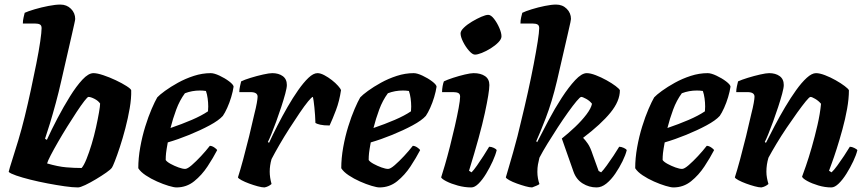

<svg xmlns="http://www.w3.org/2000/svg" viewBox="-20 -820 3778 840"><path d="M321 0Q298 0 263 -5Q228 -10 188.5 -17.5Q149 -25 113 -34Q77 -43 51 -52Q25 -61 18 -68Q21 -82 33 -119Q45 -156 60 -206Q75 -256 88 -309Q102 -366 115 -426.5Q128 -487 139 -542Q150 -597 156 -638.5Q162 -680 162 -697Q162 -709 154.5 -713Q147 -717 134 -717H80Q80 -730 83 -743Q86 -756 88 -764Q103 -771 132 -779.5Q161 -788 192 -794Q223 -800 244 -800Q272 -800 290.5 -781.5Q309 -763 309 -737Q309 -733 305 -715.5Q301 -698 295 -671L248 -466Q237 -417 224 -369Q211 -321 198.5 -280Q186 -239 177 -213L185 -208Q205 -252 231.5 -302.5Q258 -353 286 -398Q314 -443 340.5 -471.5Q367 -500 389 -500Q405 -500 432 -491Q459 -482 486.5 -469Q514 -456 533.5 -443.5Q553 -431 554 -425Q555 -390 547.5 -346.5Q540 -303 528.5 -259Q517 -215 504.5 -177Q492 -139 482.5 -115Q473 -91 470 -87Q465 -79 445 -65Q425 -51 400 -36Q375 -21 353 -10.5Q331 0 321 0ZM337 -85Q347 -96 358.5 -124.5Q370 -153 381 -189.5Q392 -226 400 -262.5Q408 -299 413 -327.5Q418 -356 418 -367Q410 -379 393.5 -387.5Q377 -396 367 -396Q363 -396 349 -378Q335 -360 315.5 -330.5Q296 -301 274.5 -266.5Q253 -232 234 -199Q215 -166 202 -141Q189 -116 186 -105Q234 -91 269.5 -88Q305 -85 337 -85Z M752 0Q741 0 717.5 -7Q694 -14 667 -26Q640 -38 617.5 -53Q595 -68 585 -84Q585 -128 593.5 -175.5Q602 -223 615.5 -266.5Q629 -310 643.5 -343.5Q658 -377 668 -394Q678 -405 702 -422.5Q726 -440 758.5 -458Q791 -476 828 -488Q865 -500 902 -500Q917 -500 940.5 -489Q964 -478 982.5 -464Q1001 -450 1002 -441Q999 -420 991.5 -395Q984 -370 974 -348Q964 -326 955 -313Q937 -293 897 -271.5Q857 -250 808 -230Q759 -210 714 -197Q708 -164 706.5 -150Q705 -136 705 -120Q710 -112 726.5 -103Q743 -94 761 -87.5Q779 -81 790 -81Q800 -81 819 -97.5Q838 -114 859.5 -137Q881 -160 898 -182Q907 -182 917.5 -175Q928 -168 930 -163Q913 -130 888 -92Q863 -54 829.5 -27Q796 0 752 0ZM726 -260Q776 -277 819 -295.5Q862 -314 890 -333Q891 -344 891 -354Q891 -371 888.5 -389.5Q886 -408 881 -422Q874 -423 868 -423.5Q862 -424 855 -424Q820 -424 789 -412Q766 -381 751 -340.5Q736 -300 726 -260Z M1137 0Q1126 0 1107.5 -5Q1089 -10 1070 -17Q1051 -24 1037 -31.5Q1023 -39 1021 -44Q1031 -75 1044 -123Q1057 -171 1070 -224Q1083 -277 1093 -322Q1100 -349 1103.5 -369Q1107 -389 1107 -397Q1107 -417 1076 -417H1027Q1027 -429 1030 -442.5Q1033 -456 1035 -464Q1049 -471 1076.5 -479.5Q1104 -488 1131 -494Q1158 -500 1171 -500Q1199 -500 1217 -487Q1235 -474 1235 -448Q1235 -436 1228 -410Q1221 -384 1210.5 -352Q1200 -320 1188.5 -288.5Q1177 -257 1167 -232.5Q1157 -208 1152 -199L1157 -195Q1173 -230 1194 -271Q1215 -312 1238 -352Q1261 -392 1284.5 -425.5Q1308 -459 1329.5 -479.5Q1351 -500 1369 -500Q1382 -500 1399 -491Q1416 -482 1432 -469.5Q1448 -457 1459 -444.5Q1470 -432 1472 -426Q1465 -378 1450 -338.5Q1435 -299 1422 -271Q1396 -271 1381 -274.5Q1366 -278 1360 -282Q1359 -316 1355.5 -350Q1352 -384 1349 -396Q1344 -396 1328 -376.5Q1312 -357 1291 -326Q1270 -295 1246.5 -258.5Q1223 -222 1202.5 -186.5Q1182 -151 1168 -124Q1160 -96 1160 -69Q1160 -44 1168 -15Q1154 -3 1137 0Z M1640 0Q1629 0 1605.5 -7Q1582 -14 1555 -26Q1528 -38 1505.5 -53Q1483 -68 1473 -84Q1473 -128 1481.5 -175.5Q1490 -223 1503.5 -266.5Q1517 -310 1531.5 -343.5Q1546 -377 1556 -394Q1566 -405 1590 -422.5Q1614 -440 1646.5 -458Q1679 -476 1716 -488Q1753 -500 1790 -500Q1805 -500 1828.5 -489Q1852 -478 1870.5 -464Q1889 -450 1890 -441Q1887 -420 1879.5 -395Q1872 -370 1862 -348Q1852 -326 1843 -313Q1825 -293 1785 -271.5Q1745 -250 1696 -230Q1647 -210 1602 -197Q1596 -164 1594.5 -150Q1593 -136 1593 -120Q1598 -112 1614.5 -103Q1631 -94 1649 -87.5Q1667 -81 1678 -81Q1688 -81 1707 -97.5Q1726 -114 1747.5 -137Q1769 -160 1786 -182Q1795 -182 1805.5 -175Q1816 -168 1818 -163Q1801 -130 1776 -92Q1751 -54 1717.5 -27Q1684 0 1640 0ZM1614 -260Q1664 -277 1707 -295.5Q1750 -314 1778 -333Q1779 -344 1779 -354Q1779 -371 1776.5 -389.5Q1774 -408 1769 -422Q1762 -423 1756 -423.5Q1750 -424 1743 -424Q1708 -424 1677 -412Q1654 -381 1639 -340.5Q1624 -300 1614 -260Z M2042 0Q2013 0 1983.5 -8Q1954 -16 1933.5 -26.5Q1913 -37 1910 -44Q1916 -62 1926.5 -98Q1937 -134 1948.5 -179Q1960 -224 1970 -268Q1980 -312 1986.5 -347Q1993 -382 1993 -397Q1993 -409 1985 -413Q1977 -417 1963 -417H1914Q1914 -430 1916.5 -443.5Q1919 -457 1922 -464Q1936 -471 1962 -479.5Q1988 -488 2013.5 -494Q2039 -500 2052 -500Q2083 -500 2102 -487Q2121 -474 2121 -448Q2121 -417 2101 -324.5Q2081 -232 2032 -73L2043 -66Q2053 -76 2067 -96Q2081 -116 2095.5 -138.5Q2110 -161 2120 -178Q2130 -178 2140.5 -173Q2151 -168 2153 -163Q2148 -142 2135.5 -114.5Q2123 -87 2107 -60.5Q2091 -34 2074 -17Q2057 0 2042 0ZM2058 -581Q2047 -581 2032 -598Q2017 -615 2006 -637Q1995 -659 1995 -674Q1995 -685 2009.5 -699Q2024 -713 2045 -725.5Q2066 -738 2085.5 -746.5Q2105 -755 2116 -755Q2128 -755 2141.5 -737.5Q2155 -720 2164.5 -698Q2174 -676 2174 -661Q2174 -649 2160.5 -635Q2147 -621 2127 -608.5Q2107 -596 2088 -588.5Q2069 -581 2058 -581Z M2308 0Q2297 0 2279 -5Q2261 -10 2241.5 -17Q2222 -24 2208.5 -31.5Q2195 -39 2193 -44Q2198 -61 2206.5 -90Q2215 -119 2225 -154Q2235 -189 2244 -224Q2253 -259 2259 -286Q2275 -351 2289.5 -416.5Q2304 -482 2315 -539.5Q2326 -597 2332.5 -638.5Q2339 -680 2339 -697Q2339 -709 2331.5 -713Q2324 -717 2311 -717H2257Q2257 -731 2260 -744Q2263 -757 2265 -764Q2279 -771 2306.5 -779.5Q2334 -788 2363.5 -794Q2393 -800 2413 -800Q2441 -800 2459.5 -781.5Q2478 -763 2478 -737Q2478 -734 2475.5 -722Q2473 -710 2464 -671L2417 -467Q2395 -374 2367.5 -303Q2340 -232 2326 -202L2330 -198Q2352 -241 2379.5 -293Q2407 -345 2437.5 -392Q2468 -439 2496.5 -469.5Q2525 -500 2547 -500Q2563 -500 2586.5 -491Q2610 -482 2633.5 -469Q2657 -456 2673.5 -443.5Q2690 -431 2692 -425Q2692 -378 2651 -327.5Q2610 -277 2531 -217Q2541 -207 2552 -191Q2563 -175 2573 -144L2599 -72L2610 -66Q2620 -76 2634.5 -96Q2649 -116 2664 -138.5Q2679 -161 2689 -178Q2698 -178 2709 -173Q2720 -168 2722 -163Q2717 -142 2703.5 -114.5Q2690 -87 2672 -60.5Q2654 -34 2633 -17Q2612 0 2590 0Q2557 0 2529 -17.5Q2501 -35 2489 -69L2438 -214Q2467 -237 2496 -264.5Q2525 -292 2545.5 -319Q2566 -346 2570 -366Q2560 -379 2544.5 -387.5Q2529 -396 2523 -396Q2518 -396 2502.5 -377.5Q2487 -359 2465.5 -329Q2444 -299 2420.5 -263Q2397 -227 2375.5 -192Q2354 -157 2340 -130Q2336 -114 2333.5 -100Q2331 -86 2331 -68Q2331 -54 2333.5 -40Q2336 -26 2340 -15Q2338 -12 2327 -7.5Q2316 -3 2308 0Z M2926 0Q2915 0 2891.5 -7Q2868 -14 2841 -26Q2814 -38 2791.5 -53Q2769 -68 2759 -84Q2759 -128 2767.5 -175.5Q2776 -223 2789.5 -266.5Q2803 -310 2817.5 -343.5Q2832 -377 2842 -394Q2852 -405 2876 -422.5Q2900 -440 2932.5 -458Q2965 -476 3002 -488Q3039 -500 3076 -500Q3091 -500 3114.5 -489Q3138 -478 3156.5 -464Q3175 -450 3176 -441Q3173 -420 3165.5 -395Q3158 -370 3148 -348Q3138 -326 3129 -313Q3111 -293 3071 -271.5Q3031 -250 2982 -230Q2933 -210 2888 -197Q2882 -164 2880.5 -150Q2879 -136 2879 -120Q2884 -112 2900.5 -103Q2917 -94 2935 -87.5Q2953 -81 2964 -81Q2974 -81 2993 -97.5Q3012 -114 3033.5 -137Q3055 -160 3072 -182Q3081 -182 3091.5 -175Q3102 -168 3104 -163Q3087 -130 3062 -92Q3037 -54 3003.5 -27Q2970 0 2926 0ZM2900 -260Q2950 -277 2993 -295.5Q3036 -314 3064 -333Q3065 -344 3065 -354Q3065 -371 3062.5 -389.5Q3060 -408 3055 -422Q3048 -423 3042 -423.5Q3036 -424 3029 -424Q2994 -424 2963 -412Q2940 -381 2925 -340.5Q2910 -300 2900 -260Z M3311 0Q3300 0 3281.5 -5Q3263 -10 3244 -17Q3225 -24 3211 -31.5Q3197 -39 3195 -44Q3205 -75 3218 -123Q3231 -171 3244 -224Q3257 -277 3267 -322Q3274 -349 3277.5 -369Q3281 -389 3281 -397Q3281 -417 3250 -417H3201Q3201 -429 3204 -442.5Q3207 -456 3209 -464Q3224 -471 3251.5 -479.5Q3279 -488 3305.5 -494Q3332 -500 3345 -500Q3373 -500 3391 -487Q3409 -474 3409 -448Q3409 -436 3402 -410Q3395 -384 3384.5 -352Q3374 -320 3362.5 -288.5Q3351 -257 3341 -232.5Q3331 -208 3326 -199L3331 -195Q3348 -229 3369.5 -270Q3391 -311 3415 -351.5Q3439 -392 3463 -425.5Q3487 -459 3509.5 -479.5Q3532 -500 3550 -500Q3566 -500 3589.5 -491Q3613 -482 3636 -469Q3659 -456 3675.5 -443.5Q3692 -431 3694 -425Q3694 -388 3686 -343.5Q3678 -299 3665.5 -253.5Q3653 -208 3640.5 -169Q3628 -130 3618.5 -104.5Q3609 -79 3607 -73L3618 -66Q3629 -76 3643.5 -96Q3658 -116 3673 -138.5Q3688 -161 3698 -178Q3707 -178 3718 -172.5Q3729 -167 3731 -163Q3726 -142 3713 -114.5Q3700 -87 3683.5 -60.5Q3667 -34 3649.5 -17Q3632 0 3617 0Q3589 0 3560.5 -8.5Q3532 -17 3512 -28Q3492 -39 3489 -47Q3494 -60 3506 -94.5Q3518 -129 3531.5 -176Q3545 -223 3556.5 -273Q3568 -323 3572 -366Q3561 -379 3546.5 -387.5Q3532 -396 3526 -396Q3521 -396 3505.5 -377Q3490 -358 3468 -327.5Q3446 -297 3422 -261.5Q3398 -226 3377 -191Q3356 -156 3342 -130Q3333 -100 3333 -69Q3333 -55 3335.5 -41.5Q3338 -28 3342 -15Q3328 -3 3311 0Z"/></svg>

Font: Texturina ExtraBold
Style: Italic
Weight: 800
Italic angle: -11°
Designer: Guillermo Torres Carreño
Foundry: Omnibus-Type
Version: Version 1.002; ttfautohint (v1.8.3)